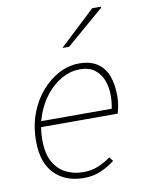

<svg xmlns="http://www.w3.org/2000/svg" viewBox="-83 -778 634 848"><g transform="rotate(-10 234.0 -354.0)"><path d="M224 12Q142 12 93 -38Q44 -88 44 -184Q44 -252 65 -308Q86 -364 121.5 -404.5Q157 -445 200.5 -467.5Q244 -490 290 -490Q341 -490 372.5 -468.5Q404 -447 418 -409Q432 -371 432 -322Q432 -306 430.5 -291.5Q429 -277 426 -264.5Q423 -252 420 -242H68L74 -268H398Q401 -283 402.5 -297.5Q404 -312 404 -328Q404 -362 393 -393Q382 -424 356.5 -444Q331 -464 288 -464Q248 -464 209.5 -443Q171 -422 140 -384.5Q109 -347 90.5 -296Q72 -245 72 -186Q72 -123 93.5 -85.5Q115 -48 150 -31Q185 -14 226 -14Q264 -14 293.5 -26.5Q323 -39 350 -58L364 -40Q337 -19 302.5 -3.5Q268 12 224 12ZM230 -570 390 -720H428L430 -716L260 -570Z"/></g></svg>

Font: Source Sans 3 ExtraLight
Style: Italic
Weight: 250
Italic angle: -11°
Designer: Paul D. Hunt
Foundry: Adobe
Version: Version 3.046;hotconv 1.0.118;makeotfexe 2.5.65603